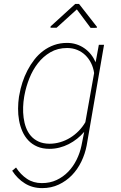

<svg xmlns="http://www.w3.org/2000/svg" viewBox="-20 -760 627 993"><path d="M80.1 -269.5Q85.4 -301.3 95.9 -333.5Q106.4 -365.7 121.8 -395.5Q137.2 -425.3 157.5 -451.4Q177.7 -477.5 203.4 -496.8Q229 -516.1 259.8 -527.1Q290.5 -538.1 327.1 -538.1Q352.1 -538.1 374.5 -531Q397 -523.9 416 -510.7Q435.1 -497.6 450 -479Q464.8 -460.4 474.6 -438L491.2 -528.3H518.1L428.2 -7.3Q419.9 36.1 400.6 75.9Q381.3 115.7 352.1 146Q322.8 176.3 283.9 194.6Q245.1 212.9 198.2 212.9Q147.9 212.9 108.9 188.7Q69.8 164.6 43 123L63 106.4Q86.4 142.6 119.4 164.8Q152.3 187 196.8 187Q238.8 187 272.9 170.9Q307.1 154.8 333 127.9Q358.9 101.1 376.2 65.9Q393.6 30.8 401.4 -7.3L415.5 -78.1Q398.9 -58.6 378.7 -42.5Q358.4 -26.4 335.4 -14.6Q312.5 -2.9 287.4 3.4Q262.2 9.8 236.3 9.8Q199.7 9.8 172.6 -2Q145.5 -13.7 126.5 -33.9Q107.4 -54.2 95.7 -80.8Q84 -107.4 78.6 -137.5Q73.2 -167.5 73.5 -198.7Q73.7 -230 78.1 -259.3ZM105 -259.3Q100.6 -233.9 99.6 -206.1Q98.6 -178.2 102.1 -151.4Q105.5 -124.5 114.5 -100.3Q123.5 -76.2 139.4 -57.6Q155.3 -39.1 179 -28.1Q202.6 -17.1 235.4 -16.6Q264.2 -16.6 291.5 -24.7Q318.8 -32.7 343 -47.6Q367.2 -62.5 387.2 -83Q407.2 -103.5 421.4 -127.9L466.8 -382.3Q462.9 -409.7 451.2 -433.3Q439.5 -457 421.6 -474.4Q403.8 -491.7 379.9 -501.7Q356 -511.7 327.1 -511.7Q278.3 -511.7 240.7 -489.7Q203.1 -467.8 176 -432.9Q148.9 -397.9 131.8 -354.7Q114.7 -311.5 106.9 -269.5ZM481.4 -621.1 480.5 -616.2 448.7 -615.7 377.4 -711.4 272.9 -616.7H241.2L241.7 -623.5L369.1 -739.7H388.7Z"/></svg>

Font: Roboto Mono Thin
Style: Italic
Weight: 250
Designer: Google
Version: Version 2.000985; 2015; ttfautohint (v1.3)